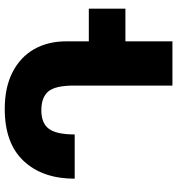

<svg xmlns="http://www.w3.org/2000/svg" viewBox="12 -776 764 829"><g transform="rotate(-90 394.5 -362.0)"><path d="M771 -203H630V0H439V-426Q439 -506 413.5 -536Q388 -566 332 -566Q276 -566 252 -533Q228 -500 228 -422H37Q37 -561 113.5 -642.5Q190 -724 338 -724Q432 -724 497.5 -690Q563 -656 596.5 -596.5Q630 -537 630 -459V-361H771Z"/></g></svg>

Font: Noto Sans Armenian Black
Style: Regular
Weight: 900
Designer: Monotype Design team
Foundry: Monotype Imaging Inc.
Version: Version 1.000